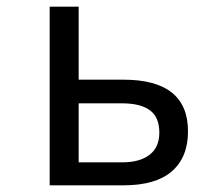

<svg xmlns="http://www.w3.org/2000/svg" viewBox="-20 -556 640 576"><path d="M129 -536H216V-317H350Q544 -317 544 -162Q544 -84 495.5 -42Q447 0 350 0H129ZM347 -69Q399 -69 428.5 -91.5Q458 -114 458 -158Q458 -204 430 -225Q402 -246 346 -246H216V-69Z"/></svg>

Font: Noto Sans Mono UI
Style: Regular
Weight: 400
Monospace: yes
Designer: Monotype Design team
Foundry: Monotype Imaging Inc.
Version: Version 1.000